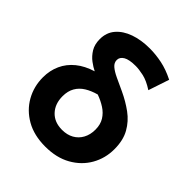

<svg xmlns="http://www.w3.org/2000/svg" viewBox="-207 -862 1004 1004"><g transform="rotate(45 295.0 -360.0)"><path d="M294.5 15Q211 15 152 -18.8Q93 -52.5 61.2 -109Q29.5 -165.5 29.5 -233Q29.5 -283.5 48.8 -325.8Q68 -368 105.8 -398.8Q143.5 -429.5 199 -446.5Q179 -456 155.5 -473.5Q132 -491 115.2 -518.2Q98.5 -545.5 98.5 -584.5Q98.5 -633 127.2 -666.5Q156 -700 205.5 -717.5Q255 -735 318.5 -735Q362 -735 408.5 -725.5Q455 -716 505.5 -690.5L467 -575Q424 -603 389.5 -610.5Q355 -618 331.5 -618Q283 -618 260.8 -604.8Q238.5 -591.5 238.5 -570Q238.5 -549.5 256 -534.5Q273.5 -519.5 304 -505.2Q334.5 -491 373.5 -473Q424 -449.5 466.5 -418.5Q509 -387.5 534.5 -342.2Q560 -297 560 -231.5Q560 -164 528 -108Q496 -52 436.5 -18.5Q377 15 294.5 15ZM294.5 -109Q332 -109 359.5 -124.5Q387 -140 402.2 -168Q417.5 -196 417.5 -233.5Q417.5 -271.5 401 -298Q384.5 -324.5 357 -342.2Q329.5 -360 296 -372Q259 -362 231 -344.8Q203 -327.5 187.5 -300.5Q172 -273.5 172 -235.5Q172 -179 205 -144Q238 -109 294.5 -109Z"/></g></svg>

Font: Geologica SemiBold
Style: Regular
Weight: 600
Designer: Sindre Bremnes, Frode Helland
Foundry: Monokrom Skriftforlag AS
Version: Version 1.010;gftools[0.9.28]